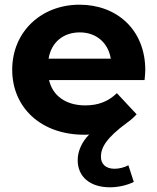

<svg xmlns="http://www.w3.org/2000/svg" viewBox="-20 -566 671 818"><path d="M599 -267C599 -440 477 -546 319 -546C155 -546 32 -430 32 -269C32 -109 153 8 339 8C346 8 353 8 360 7C328 39 311 79 311 116C311 187 363 232 449 232C486 232 525 222 550 209L527 138C511 147 488 153 468 153C433 153 410 135 410 102C410 64 431 23 521 -43C537 -54 550 -66 562 -79L478 -169C441 -134 400 -117 343 -117C261 -117 204 -158 189 -225H596C597 -238 599 -255 599 -267ZM320 -428C390 -428 441 -384 452 -316H187C198 -385 249 -428 320 -428Z"/></svg>

Font: Montserrat Lite
Style: Bold
Weight: 700
Designer: Julieta Ulanovsky
Foundry: Julieta Ulanovsky
Version: Version 7.200;PS 007.200;hotconv 1.0.88;makeotf.lib2.5.64775